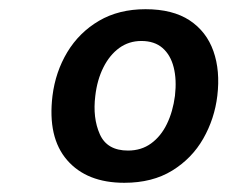

<svg xmlns="http://www.w3.org/2000/svg" viewBox="-20 -691 494 417"><path d="M250 -294Q168.5 -294 125.8 -343.2Q83 -392.5 94 -483Q100.5 -535 126.2 -577.8Q152 -620.5 195 -645.8Q238 -671 296 -671Q355 -671 391.8 -646.8Q428.5 -622.5 443.5 -580Q458.5 -537.5 452 -483Q446 -433 421.5 -390Q397 -347 354 -320.5Q311 -294 250 -294ZM258 -364Q287 -364 308.2 -379.5Q329.5 -395 342.5 -421.8Q355.5 -448.5 360 -483Q364 -518 357.2 -544.8Q350.5 -571.5 333 -586.8Q315.5 -602 287 -602Q260 -602 239 -586.8Q218 -571.5 204.5 -544.5Q191 -517.5 187 -483Q181 -435 196.8 -399.5Q212.5 -364 258 -364Z"/></svg>

Font: Expletus Sans
Style: Italic
Weight: 400
Italic angle: -7°
Designer: Jasper de Waard
Foundry: Designtown
Version: Version 7.500